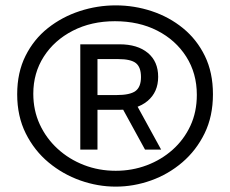

<svg xmlns="http://www.w3.org/2000/svg" viewBox="-20 -707 857 715"><path d="M44 -356Q44 -437 75 -499Q106 -561 158.5 -602.5Q211 -644 276.5 -665.5Q342 -687 411 -687Q480 -687 545 -665.5Q610 -644 661.5 -602Q713 -560 743 -498.5Q773 -437 773 -356Q773 -274 742 -210.5Q711 -147 659 -102.5Q607 -58 542.5 -35Q478 -12 411 -12Q344 -12 279 -35Q214 -58 161 -102Q108 -146 76 -210Q44 -274 44 -356ZM104 -358Q104 -296 128 -244Q152 -192 194.5 -153Q237 -114 292.5 -92.5Q348 -71 411 -71Q472 -71 526.5 -91.5Q581 -112 623 -149.5Q665 -187 689 -238.5Q713 -290 713 -354Q713 -434 673.5 -496Q634 -558 565.5 -593Q497 -628 408 -628Q320 -628 251 -592.5Q182 -557 143 -496Q104 -435 104 -358ZM279 -542H425Q492 -542 530.5 -510Q569 -478 569 -421Q569 -364 529.5 -331Q490 -298 422 -298H286V-353H414Q464 -353 484.5 -368Q505 -383 505 -420Q505 -457 486 -472Q467 -487 420 -487H343V-150H279ZM434 -307 478 -336 580 -150H520Z"/></svg>

Font: Moderustic
Style: Regular
Weight: 400
Designer: Tural Alisoy
Foundry: TAFT Foundry
Version: Version 2.120